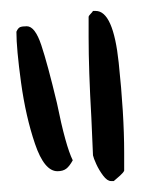

<svg xmlns="http://www.w3.org/2000/svg" viewBox="-20 -818 275 351"><path d="M150 -534 147 -603Q142 -690 142 -750V-787Q142 -789 145.5 -792.5Q149 -796 150 -798H155Q187 -798 197 -703.5Q207 -609 207 -539V-506Q206 -503 199.5 -497Q193 -491 188 -487H183Q176 -487 168.5 -497Q161 -507 156 -518Q151 -529 150 -534ZM10 -760Q13 -767 17 -768.5Q21 -770 29 -770Q44 -770 55.5 -735.5Q67 -701 84 -630Q100 -551 113 -525Q107 -514 101 -509.5Q95 -505 85 -505Q61 -505 44 -555Q27 -605 18.5 -667Q10 -729 10 -760Z"/></svg>

Font: Indie Flower
Style: Regular
Weight: 400
Designer: Kimberly Geswein
Foundry: Kimberly Geswein
Version: Version 2.000